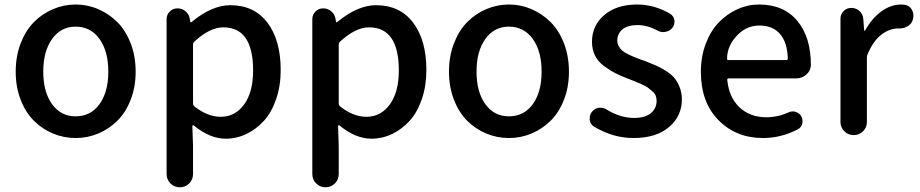

<svg xmlns="http://www.w3.org/2000/svg" viewBox="-20 -584 3975 830"><path d="M47.9 -274.4Q47.9 -340.8 69.3 -396.5Q90.8 -452.1 126.5 -488.3Q162.1 -524.4 209 -544.4Q255.9 -564.5 307.1 -564.5Q358.4 -564.5 404.8 -544.4Q451.2 -524.4 487.3 -488.3Q523.4 -452.1 544.9 -396.5Q566.4 -340.8 566.4 -274.4Q566.4 -208 544.9 -152.8Q523.4 -97.7 487.3 -62Q451.2 -26.4 404.8 -6.8Q358.4 12.7 307.1 12.7Q255.9 12.7 209 -6.8Q162.1 -26.4 126.5 -62Q90.8 -97.7 69.3 -152.8Q47.9 -208 47.9 -274.4ZM306.6 -81.1Q372.1 -81.1 410.2 -133.8Q448.2 -186.5 448.2 -274.4Q448.2 -362.3 410.2 -415.5Q372.1 -468.8 306.6 -468.8Q243.2 -468.8 205.1 -415.5Q167 -362.3 167 -274.4Q167 -186.5 205.1 -133.8Q243.2 -81.1 306.6 -81.1Z M700.2 168V-501Q700.2 -520.5 713.9 -534.2Q727.5 -547.9 747.1 -547.9Q767.6 -547.9 782.7 -534.7Q797.9 -521.5 800.8 -501L802.7 -489.3Q803.7 -487.3 805.2 -487.3Q806.6 -487.3 807.6 -488.3Q895.5 -561.5 975.6 -561.5Q1079.1 -561.5 1136.2 -485.8Q1193.4 -410.2 1193.4 -281.2Q1193.4 -212.9 1173.8 -155.8Q1154.3 -98.6 1121.1 -62Q1087.9 -25.4 1045.4 -4.9Q1002.9 15.6 956.1 15.6Q886.7 15.6 817.4 -42Q815.4 -43 813.5 -42Q811.5 -41 811.5 -39.1L814.5 47.9V168Q814.5 192.4 797.9 209Q781.2 225.6 757.3 225.6Q733.4 225.6 716.8 209Q700.2 192.4 700.2 168ZM934.6 -79.1Q996.1 -79.1 1035.2 -132.3Q1074.2 -185.5 1074.2 -279.3Q1074.2 -465.8 945.3 -465.8Q886.7 -465.8 819.3 -403.3Q814.5 -398.4 814.5 -391.6V-136.7Q814.5 -129.9 819.3 -125Q876 -79.1 934.6 -79.1Z M1330.1 168V-501Q1330.1 -520.5 1343.8 -534.2Q1357.4 -547.9 1377 -547.9Q1397.5 -547.9 1412.6 -534.7Q1427.7 -521.5 1430.7 -501L1432.6 -489.3Q1433.6 -487.3 1435.1 -487.3Q1436.5 -487.3 1437.5 -488.3Q1525.4 -561.5 1605.5 -561.5Q1709 -561.5 1766.1 -485.8Q1823.2 -410.2 1823.2 -281.2Q1823.2 -212.9 1803.7 -155.8Q1784.2 -98.6 1751 -62Q1717.8 -25.4 1675.3 -4.9Q1632.8 15.6 1585.9 15.6Q1516.6 15.6 1447.3 -42Q1445.3 -43 1443.4 -42Q1441.4 -41 1441.4 -39.1L1444.3 47.9V168Q1444.3 192.4 1427.7 209Q1411.1 225.6 1387.2 225.6Q1363.3 225.6 1346.7 209Q1330.1 192.4 1330.1 168ZM1564.5 -79.1Q1626 -79.1 1665 -132.3Q1704.1 -185.5 1704.1 -279.3Q1704.1 -465.8 1575.2 -465.8Q1516.6 -465.8 1449.2 -403.3Q1444.3 -398.4 1444.3 -391.6V-136.7Q1444.3 -129.9 1449.2 -125Q1505.9 -79.1 1564.5 -79.1Z M1920.9 -274.4Q1920.9 -340.8 1942.4 -396.5Q1963.9 -452.1 1999.5 -488.3Q2035.2 -524.4 2082 -544.4Q2128.9 -564.5 2180.2 -564.5Q2231.4 -564.5 2277.8 -544.4Q2324.2 -524.4 2360.4 -488.3Q2396.5 -452.1 2418 -396.5Q2439.5 -340.8 2439.5 -274.4Q2439.5 -208 2418 -152.8Q2396.5 -97.7 2360.4 -62Q2324.2 -26.4 2277.8 -6.8Q2231.4 12.7 2180.2 12.7Q2128.9 12.7 2082 -6.8Q2035.2 -26.4 1999.5 -62Q1963.9 -97.7 1942.4 -152.8Q1920.9 -208 1920.9 -274.4ZM2179.7 -81.1Q2245.1 -81.1 2283.2 -133.8Q2321.3 -186.5 2321.3 -274.4Q2321.3 -362.3 2283.2 -415.5Q2245.1 -468.8 2179.7 -468.8Q2116.2 -468.8 2078.1 -415.5Q2040 -362.3 2040 -274.4Q2040 -186.5 2078.1 -133.8Q2116.2 -81.1 2179.7 -81.1Z M2718.8 12.7Q2629.9 12.7 2548.8 -36.1Q2532.2 -45.9 2529.3 -65.4Q2529.3 -69.3 2529.3 -73.2Q2529.3 -87.9 2538.1 -99.6Q2549.8 -115.2 2568.4 -118.2Q2572.3 -118.2 2576.2 -118.2Q2590.8 -118.2 2602.5 -110.4Q2661.1 -74.2 2721.7 -74.2Q2768.6 -74.2 2793.5 -94.7Q2818.4 -115.2 2818.4 -148.4Q2818.4 -160.2 2814.5 -170.4Q2810.5 -180.7 2799.3 -189.9Q2788.1 -199.2 2780.8 -205.1Q2773.4 -210.9 2753.9 -219.7Q2734.4 -228.5 2727.1 -231.4Q2719.7 -234.4 2696.3 -243.2Q2663.1 -255.9 2640.1 -267.6Q2617.2 -279.3 2591.3 -298.3Q2565.4 -317.4 2552.2 -343.8Q2539.1 -370.1 2539.1 -403.3Q2539.1 -473.6 2592.3 -519Q2645.5 -564.5 2734.4 -564.5Q2808.6 -564.5 2877 -524.4Q2892.6 -514.6 2895.5 -496.1Q2895.5 -493.2 2895.5 -489.3Q2895.5 -475.6 2886.7 -463.9Q2875 -449.2 2856.4 -446.3Q2852.5 -445.3 2847.7 -445.3Q2834 -445.3 2822.3 -452.1Q2778.3 -475.6 2736.3 -475.6Q2693.4 -475.6 2670.9 -457Q2648.4 -438.5 2648.4 -408.2Q2648.4 -395.5 2654.8 -384.3Q2661.1 -373 2669.4 -365.7Q2677.7 -358.4 2694.3 -350.1Q2710.9 -341.8 2722.2 -337.4Q2733.4 -333 2755.9 -324.2Q2761.7 -322.3 2765.6 -321.3Q2794.9 -309.6 2812.5 -302.2Q2830.1 -294.9 2855 -279.8Q2879.9 -264.6 2893.6 -249Q2907.2 -233.4 2917.5 -208.5Q2927.7 -183.6 2927.7 -154.3Q2927.7 -82 2872.1 -34.7Q2816.4 12.7 2718.8 12.7Z M3278.3 12.7Q3162.1 12.7 3085.9 -64.5Q3009.8 -141.6 3009.8 -274.4Q3009.8 -338.9 3030.8 -394.5Q3051.8 -450.2 3086.9 -486.8Q3122.1 -523.4 3167 -543.9Q3211.9 -564.5 3260.7 -564.5Q3368.2 -564.5 3426.8 -493.7Q3485.4 -422.9 3485.4 -302.7Q3485.4 -302.7 3485.4 -301.8Q3484.4 -278.3 3465.8 -261.7Q3447.3 -245.1 3421.9 -245.1H3129.9Q3123 -245.1 3124 -237.3Q3131.8 -162.1 3177.2 -119.6Q3222.7 -77.1 3293 -77.1Q3341.8 -77.1 3387.7 -97.7Q3397.5 -102.5 3407.2 -102.5Q3413.1 -102.5 3418.9 -100.6Q3435.5 -95.7 3444.3 -81.1Q3449.2 -71.3 3449.2 -60.5Q3449.2 -54.7 3448.2 -48.8Q3443.4 -32.2 3427.7 -24.4Q3356.4 12.7 3278.3 12.7ZM3123 -330.1Q3123 -324.2 3128.9 -324.2H3378.9Q3385.7 -324.2 3385.7 -331.1Q3385.7 -331.1 3385.7 -331.1Q3383.8 -399.4 3352.5 -436.5Q3321.3 -473.6 3262.7 -473.6Q3210.9 -473.6 3171.9 -436.5Q3123 -388.7 3123 -330.1Z M3613.3 -56.6V-502.9Q3613.3 -522.5 3627 -536.1Q3640.6 -549.8 3660.2 -549.8Q3680.7 -549.8 3695.3 -536.6Q3710 -523.4 3711.9 -502.9L3715.8 -452.1Q3716.8 -451.2 3718.3 -451.2Q3719.7 -451.2 3719.7 -452.1Q3749 -504.9 3790 -534.7Q3831.1 -564.5 3875 -564.5Q3881.8 -564.5 3887.7 -563.5Q3909.2 -562.5 3920.9 -543.9Q3928.7 -530.3 3928.7 -514.6Q3928.7 -508.8 3926.8 -502Q3922.9 -482.4 3905.3 -471.7Q3888.7 -460.9 3868.2 -460.9Q3867.2 -460.9 3866.2 -460.9Q3864.3 -460.9 3861.3 -460.9Q3825.2 -460.9 3790 -434.1Q3754.9 -407.2 3730.5 -349.6Q3727.5 -342.8 3727.5 -335.9V-56.6Q3727.5 -33.2 3710.9 -16.6Q3694.3 0 3670.4 0Q3646.5 0 3629.9 -16.6Q3613.3 -33.2 3613.3 -56.6Z"/></svg>

Font: Gen Jyuu Gothic Medium
Style: Regular
Weight: 500
Designer: [Source Han Sans]
Ryoko NISHIZUKA  (kana & ideographs); Paul D. Hunt (Latin, Greek & Cyrillic); Wenlong ZHANG  (bopomofo
Version: Version 1.002.20150607